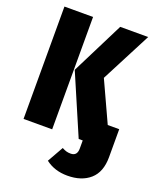

<svg xmlns="http://www.w3.org/2000/svg" viewBox="-165 -794 922 1116"><g transform="rotate(20 296.0 -236.0)"><path d="M37 0V-695H214V0ZM580 -134V39Q580 131 528 177Q476 223 388 223Q309 223 253 180L309 81Q324 89 335.5 92.5Q347 96 363 96Q403 96 403 50V0H378L219 -370L382 -695H555L394 -384L509 -134Z"/></g></svg>

Font: Fira Sans Extra Condensed ExtraBold
Style: Regular
Weight: 800
Width: 1
Designer: Carrois Corporate & Edenspiekermann AG
Foundry: Carrois Corporate GbR & Edenspiekermann AG
Version: Version 4.203